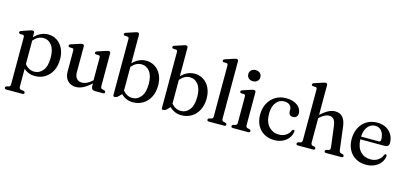

<svg xmlns="http://www.w3.org/2000/svg" viewBox="-77 -1296 4413 2088"><g transform="rotate(15 2129.0 -252.0)"><path d="M177.5 -438.5V-390Q210 -425.5 249 -444.5Q288 -463.5 332.5 -463.5Q389 -463.5 432.5 -435Q476 -406.5 501 -355.2Q526 -304 526 -236.5Q526 -159 496.8 -103.5Q467.5 -48 418 -18.2Q368.5 11.5 307.5 11.5Q232 11.5 180.5 -37V164.5Q180.5 189.5 199.5 194L232 199Q247.5 204.5 247.5 217Q247.5 233.5 227 233.5H46.5Q26 233.5 26 217Q26 205 42 199L63 194Q82 189 82 165V-366Q82 -386 66.5 -388.5L34 -389.5Q19.5 -393 19.5 -405Q19.5 -417 38 -424L120 -452Q144.5 -461 156 -461Q177.5 -461 177.5 -438.5ZM293 -412.5Q230.5 -412.5 180.5 -353.5V-89.5Q224.5 -33 289 -33Q346 -33 384.5 -81Q423 -129 423 -225Q423 -317.5 386.2 -365Q349.5 -412.5 293 -412.5Z M639.5 -128.5V-364.5Q639.5 -384.5 624 -387.5L591.5 -388.5Q577 -392 577 -403.5Q577 -416 595.5 -423L681 -450.5Q706.5 -460 717 -460Q738.5 -460 738.5 -437V-147.5Q738.5 -100 761 -76Q783.5 -52 821 -52Q845.5 -52 873 -64.5Q900.5 -77 930.5 -104L936.5 -109.5V-364.5Q936.5 -384.5 921 -387.5L888.5 -388.5Q874 -392 874 -403.5Q874 -416 892.5 -423L977.5 -450.5Q990.5 -455.5 998.8 -457.8Q1007 -460 1014 -460Q1035 -460 1035 -437V-69Q1035 -44.5 1054 -39.5L1076.5 -35Q1092 -29 1092 -16.5Q1092 0 1071 0H982.5Q939 0 939 -46.5V-74.5Q888.5 -29 847.5 -9Q806.5 11 768.5 11Q711.5 11 675.5 -26Q639.5 -63 639.5 -128.5Z M1285.5 -714V-394Q1351.5 -463.5 1436 -463.5Q1492 -463.5 1536 -435Q1580 -406.5 1605 -355.2Q1630 -304 1630 -236.5Q1630 -160 1601 -104.5Q1572 -49 1522.2 -19Q1472.5 11 1410.5 11Q1370 11 1336.2 -3.5Q1302.5 -18 1276.5 -44.5L1238 -6Q1217 6.5 1204 6.5Q1187 6.5 1187 -12.5V-641.5Q1187 -661.5 1171.5 -664L1139 -665.5Q1124.5 -668.5 1124.5 -680.5Q1124.5 -693 1143 -699.5L1228 -727.5Q1253.5 -737 1264 -737Q1285.5 -737 1285.5 -714ZM1397.5 -412.5Q1334.5 -412.5 1285.5 -354V-87Q1329.5 -33 1393.5 -33Q1450 -33 1488.5 -81.8Q1527 -130.5 1527 -226Q1527 -317 1490.2 -364.8Q1453.5 -412.5 1397.5 -412.5Z M1831.5 -714V-394Q1897.5 -463.5 1982 -463.5Q2038 -463.5 2082 -435Q2126 -406.5 2151 -355.2Q2176 -304 2176 -236.5Q2176 -160 2147 -104.5Q2118 -49 2068.2 -19Q2018.5 11 1956.5 11Q1916 11 1882.2 -3.5Q1848.5 -18 1822.5 -44.5L1784 -6Q1763 6.5 1750 6.5Q1733 6.5 1733 -12.5V-641.5Q1733 -661.5 1717.5 -664L1685 -665.5Q1670.5 -668.5 1670.5 -680.5Q1670.5 -693 1689 -699.5L1774 -727.5Q1799.5 -737 1810 -737Q1831.5 -737 1831.5 -714ZM1943.5 -412.5Q1880.5 -412.5 1831.5 -354V-87Q1875.5 -33 1939.5 -33Q1996 -33 2034.5 -81.8Q2073 -130.5 2073 -226Q2073 -317 2036.2 -364.8Q1999.5 -412.5 1943.5 -412.5Z M2400 -714V-69Q2400 -44.5 2419 -39.5L2441 -35Q2456.5 -29 2456.5 -16.5Q2456.5 0 2436 0H2264Q2244 0 2244 -16.5Q2244 -29 2259.5 -35L2282.5 -39.5Q2301.5 -45 2301.5 -69V-641.5Q2301.5 -661.5 2286 -664L2253 -665.5Q2238.5 -668.5 2238.5 -680.5Q2238.5 -693 2257.5 -699.5L2342.5 -727.5Q2368 -737 2378.5 -737Q2400 -737 2400 -714Z M2612 -548Q2582 -548 2563.2 -565.5Q2544.5 -583 2544.5 -610.5Q2544.5 -638 2563.2 -655.5Q2582 -673 2612 -673Q2643 -673 2661.8 -655.5Q2680.5 -638 2680.5 -610.5Q2680.5 -583 2661.5 -565.5Q2642.5 -548 2612 -548ZM2670.5 -437.5V-69Q2670.5 -45 2689.5 -39.5L2711.5 -35Q2727.5 -29 2727.5 -16.5Q2727.5 0 2706.5 0H2535Q2514.5 0 2514.5 -16.5Q2514.5 -28.5 2530 -34.5L2553 -39.5Q2572 -45 2572 -69V-365Q2572 -385 2556.5 -387.5L2524 -388.5Q2509.5 -392 2509.5 -404Q2509.5 -416.5 2528 -423L2613 -451Q2638.5 -460 2649 -460Q2670.5 -460 2670.5 -437.5Z M3186.5 -339.5Q3186.5 -315.5 3172 -300.2Q3157.5 -285 3134 -285Q3110 -285 3097.2 -299Q3084.5 -313 3084.5 -336.5V-354.5Q3084.5 -386 3062 -405.2Q3039.5 -424.5 3000 -424.5Q2944.5 -424.5 2909.2 -378.2Q2874 -332 2874 -255Q2874 -161 2919.5 -111Q2965 -61 3034 -61Q3082 -61 3114.5 -83Q3147 -105 3161.5 -140.5Q3171 -152.5 3179 -152.5Q3190.5 -152 3190 -135.5Q3185.5 -95 3160.8 -61.8Q3136 -28.5 3095 -9Q3054 10.5 3001.5 10.5Q2937 10.5 2887.5 -17.8Q2838 -46 2810.2 -97.8Q2782.5 -149.5 2782.5 -219.5Q2782.5 -288.5 2811 -343.8Q2839.5 -399 2891.2 -431.2Q2943 -463.5 3012.5 -463.5Q3066.5 -463.5 3105.5 -446.5Q3144.5 -429.5 3165.5 -401Q3186.5 -372.5 3186.5 -339.5Z M3403 -714V-381Q3451.5 -424.5 3489.8 -444Q3528 -463.5 3564.5 -463.5Q3619 -463.5 3649.2 -428.5Q3679.5 -393.5 3687.5 -329L3720 -70.5Q3723 -44 3740.5 -39L3761 -34.5Q3776.5 -28.5 3776.5 -16.5Q3776.5 0 3756 0H3583.5Q3563.5 0 3563.5 -17Q3563.5 -28 3577.5 -33.5L3600.5 -38.5Q3623 -44.5 3620 -70L3590 -308Q3583.5 -355 3565.5 -378Q3547.5 -401 3512.5 -401Q3490 -401 3465 -389.2Q3440 -377.5 3410 -350.5L3403 -344.5V-69Q3403 -44 3422 -38.5L3444.5 -33.5Q3458 -28.5 3458 -17Q3458 0 3438.5 0H3267.5Q3247 0 3247 -16.5Q3247 -29 3263 -35L3285.5 -39.5Q3304.5 -45 3304.5 -69V-641.5Q3304.5 -661.5 3289 -664L3256.5 -665.5Q3242 -668.5 3242 -680.5Q3242 -693 3260.5 -699.5L3345.5 -727.5Q3358.5 -732 3366.8 -734.5Q3375 -737 3382 -737Q3403 -737 3403 -714Z M4227 -285Q4227 -240 4178.5 -240H3905Q3908.5 -151 3952.8 -104.5Q3997 -58 4066.5 -58Q4116 -58 4150.8 -82Q4185.5 -106 4198.5 -142.5Q4207.5 -155 4215.5 -155Q4227.5 -154.5 4227 -138Q4224 -98 4199 -64Q4174 -30 4131.8 -9.5Q4089.5 11 4035 11Q3967.5 11 3917.8 -18Q3868 -47 3840.5 -98.8Q3813 -150.5 3813 -219.5Q3813 -289.5 3840.5 -344.8Q3868 -400 3918.8 -431.8Q3969.5 -463.5 4039.5 -463.5Q4095.5 -463.5 4137.8 -440.5Q4180 -417.5 4203.5 -377.2Q4227 -337 4227 -285ZM4026.5 -424.5Q3975 -424.5 3941.8 -383.8Q3908.5 -343 3905 -271H4102.5Q4126 -271 4126 -293Q4126 -354.5 4098.5 -389.5Q4071 -424.5 4026.5 -424.5Z"/></g></svg>

Font: Fraunces 72pt S050
Style: Regular
Weight: 400
Version: Version 1.000; ttfautohint (v1.8.3)